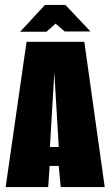

<svg xmlns="http://www.w3.org/2000/svg" viewBox="-20 -761 449 781"><path d="M3 0 88 -591H323L406 0H227L219 -86H182L176 0ZM183 -163H219L201 -466ZM62 -632 163 -741H246L348 -633H243L206 -665L169 -632Z"/></svg>

Font: Alumni Sans Black
Style: Regular
Weight: 900
Designer: Robert E. Leuschke
Foundry: Robert E. Leuschke
Version: Version 1.018